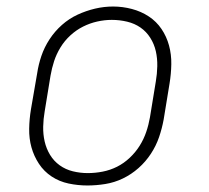

<svg xmlns="http://www.w3.org/2000/svg" viewBox="-20 -561 640 589"><path d="M248 8Q219 8 190.5 2Q162 -4 138.5 -19.5Q115 -35 99.5 -58.5Q84 -82 76.5 -109Q69 -136 69.5 -166Q70 -196 75 -226L94 -336Q98 -363 107 -389.5Q116 -416 132 -440.5Q148 -465 170 -484.5Q192 -504 218 -516Q244 -528 271.5 -534.5Q299 -541 327 -541Q356 -541 384.5 -533.5Q413 -526 436.5 -510.5Q460 -495 475.5 -472Q491 -449 498.5 -421.5Q506 -394 505.5 -364Q505 -334 500 -304L482 -194Q477 -167 468 -140.5Q459 -114 443 -89.5Q427 -65 405 -45.5Q383 -26 357 -13.5Q331 -1 303 3.5Q275 8 248 8ZM249 -30Q272 -30 295 -34.5Q318 -39 339 -49.5Q360 -60 378 -77Q396 -94 408.5 -114Q421 -134 428.5 -156Q436 -178 440 -201L458 -311Q462 -334 462.5 -358Q463 -382 458 -404Q453 -426 441 -445Q429 -464 411 -476.5Q393 -489 370 -494.5Q347 -500 323 -500Q301 -500 278.5 -495Q256 -490 235 -479.5Q214 -469 196 -452.5Q178 -436 165.5 -415.5Q153 -395 146 -373.5Q139 -352 135 -329L117 -219Q113 -196 112.5 -172.5Q112 -149 117 -127Q122 -105 133.5 -86Q145 -67 163 -54Q181 -41 203.5 -35.5Q226 -30 249 -30Z"/></svg>

Font: Iosevka Curly Slab XLtExObl
Style: Regular
Weight: 200
Width: 7
Italic angle: -9°
Monospace: yes
Designer: Belleve Invis
Foundry: Belleve Invis
Version: Version 11.0.0; ttfautohint (v1.8.3)